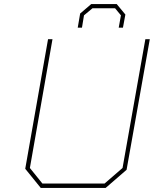

<svg xmlns="http://www.w3.org/2000/svg" viewBox="-20 -931 762 951"><path d="M365 -794 377 -864 432 -911H558L601 -859L589 -794H568L579 -855L550 -890H438L396 -855L386 -794ZM182 0 105 -95 218 -737H240L128 -99L190 -22H498L587 -99L700 -737H722L607 -90L503 0Z"/></svg>

Font: Tomorrow Thin
Style: Italic
Weight: 250
Italic angle: -10°
Designer: Tony de Marco, Monica Rizzolli
Foundry: Just in Type
Version: Version 2.002